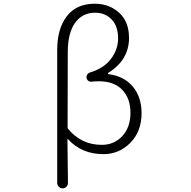

<svg xmlns="http://www.w3.org/2000/svg" viewBox="-20 -826 1040 1047"><path d="M292 171.9V-554.7Q292 -668.9 344.2 -737.3Q396.5 -805.7 497.1 -805.7Q575.2 -805.7 629.4 -756.8Q683.6 -708 683.6 -619.1Q683.6 -499 570.3 -428.7Q568.4 -426.8 568.4 -424.3Q568.4 -421.9 570.3 -421.9Q656.2 -411.1 704.1 -354Q752 -296.9 752 -209Q752 -109.4 690.9 -47.4Q629.9 14.6 543.9 14.6Q424.8 14.6 350.6 -67.4Q349.6 -68.4 348.6 -68.4Q347.7 -68.4 347.7 -66.4Q349.6 56.6 350.6 171.9Q350.6 183.6 341.8 192.4Q333 201.2 321.3 201.2Q309.6 201.2 300.8 192.4Q292 183.6 292 171.9ZM535.2 -36.1Q602.5 -36.1 647 -84Q691.4 -131.8 691.4 -210.9Q691.4 -289.1 647 -335.9Q602.5 -382.8 518.6 -382.8Q500 -382.8 481.4 -380.9Q470.7 -378.9 462.4 -384.8Q454.1 -390.6 452.1 -400.4Q450.2 -410.2 455.6 -418.9Q460.9 -427.7 470.7 -430.7Q547.9 -454.1 585.9 -505.9Q624 -557.6 624 -616.2Q624 -683.6 588.4 -720.2Q552.7 -756.8 499 -756.8Q429.7 -756.8 389.6 -701.7Q349.6 -646.5 349.6 -541Q348.6 -403.3 348.6 -131.8Q348.6 -127 350.6 -124Q422.9 -36.1 535.2 -36.1Z"/></svg>

Font: Gen Jyuu Gothic L Monospace Light
Style: Regular
Weight: 300
Designer: [Source Han Sans]
Ryoko NISHIZUKA  (kana & ideographs); Paul D. Hunt (Latin, Greek & Cyrillic); Wenlong ZHANG  (bopomofo
Version: Version 1.002.20150607